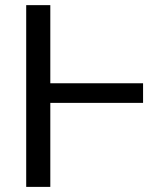

<svg xmlns="http://www.w3.org/2000/svg" viewBox="-20 -731 600 751"><path d="M539.6 -405.3V-328.6H162.1V-405.3ZM176.8 -710.9V0H82.5V-710.9Z"/></svg>

Font: RobotoDEMO
Style: Regular
Weight: 400
Designer: Christian Robertson
Foundry: Google
Version: Version 2.136